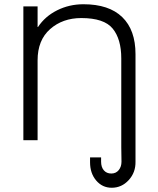

<svg xmlns="http://www.w3.org/2000/svg" viewBox="-20 -660 743 904"><path d="M618 43V101Q619 152 586 188Q553 224 506 224Q462 224 433 190Q404 156 404 104V81H456V101Q456 127 469 142Q482 157 504 157Q526 157 539 141Q552 125 552 101L551 33V-385Q551 -476 510.5 -525.5Q470 -575 363 -575Q275 -575 216 -523Q157 -471 157 -376V0H90V-630H157V-533H159Q192 -583 249 -611.5Q306 -640 373 -640Q493 -640 555.5 -579.5Q618 -519 618 -405Z"/></svg>

Font: Sinkin Sans 300 Light
Style: Regular
Weight: 300
Designer: Keith Bates
Foundry: K-Type
Version: Sinkin Sans (version 1.0)  by Keith Bates   •   © 2014   www